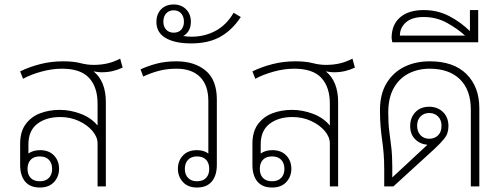

<svg xmlns="http://www.w3.org/2000/svg" viewBox="-20 -833 2251 858"><path d="M158 5Q114 5 92 -22Q70 -49 70 -96V-190Q70 -245 95 -278.5Q120 -312 160 -327Q200 -342 247 -342Q294 -342 340.5 -324.5Q387 -307 415 -273H416V-370Q416 -444 378 -485Q340 -526 257 -526Q212 -526 165 -513Q118 -500 83 -481L70 -514Q111 -534 159.5 -546.5Q208 -559 262 -559Q308 -559 339 -551Q370 -543 398 -543Q429 -543 457.5 -549Q486 -555 517 -571L528 -531Q507 -521 484 -515.5Q461 -510 434 -510Q428 -510 418 -511Q408 -512 398 -514Q453 -470 453 -376V0H416V-192Q416 -221 393 -248Q370 -275 332 -292.5Q294 -310 249 -310Q186 -310 146.5 -279.5Q107 -249 107 -188V-147Q128 -162 159 -162Q199 -162 221.5 -138Q244 -114 244 -79Q244 -44 221.5 -19.5Q199 5 158 5ZM158 -23Q184 -23 198.5 -38Q213 -53 213 -78Q213 -104 198.5 -119Q184 -134 158 -134Q131 -134 117 -119Q103 -104 103 -78Q103 -53 117 -38Q131 -23 158 -23Z M949 -388V-96Q949 -49 926.5 -22Q904 5 860 5Q820 5 797.5 -19.5Q775 -44 775 -79Q775 -114 797.5 -138Q820 -162 860 -162Q891 -162 911 -147V-382Q911 -452 874 -489Q837 -526 769 -526Q726 -526 690 -516.5Q654 -507 620 -491L608 -523Q640 -538 679.5 -548.5Q719 -559 768 -559Q849 -559 899 -517.5Q949 -476 949 -388ZM860 -134Q835 -134 820.5 -119Q806 -104 806 -78Q806 -53 820.5 -38Q835 -23 860 -23Q887 -23 901 -38Q915 -53 915 -78Q915 -104 901 -119Q887 -134 860 -134Z M834 -639Q762 -639 720.5 -663Q679 -687 679 -735Q679 -770 700 -791.5Q721 -813 756 -813Q790 -813 811.5 -791.5Q833 -770 833 -736Q833 -692 799 -672Q819 -669 836 -669Q894 -669 943 -695Q992 -721 1024 -776L1056 -757Q1019 -700 966 -669.5Q913 -639 834 -639ZM756 -687Q778 -687 790 -700.5Q802 -714 802 -736Q802 -759 789.5 -773Q777 -787 756 -787Q735 -787 722.5 -773Q710 -759 710 -736Q710 -714 722.5 -700.5Q735 -687 756 -687Z M1196 5Q1152 5 1130 -22Q1108 -49 1108 -96V-190Q1108 -245 1133 -278.5Q1158 -312 1198 -327Q1238 -342 1285 -342Q1332 -342 1378.5 -324.5Q1425 -307 1453 -273H1454V-370Q1454 -444 1416 -485Q1378 -526 1295 -526Q1250 -526 1203 -513Q1156 -500 1121 -481L1108 -514Q1149 -534 1197.5 -546.5Q1246 -559 1300 -559Q1346 -559 1377 -551Q1408 -543 1436 -543Q1467 -543 1495.5 -549Q1524 -555 1555 -571L1566 -531Q1545 -521 1522 -515.5Q1499 -510 1472 -510Q1466 -510 1456 -511Q1446 -512 1436 -514Q1491 -470 1491 -376V0H1454V-192Q1454 -221 1431 -248Q1408 -275 1370 -292.5Q1332 -310 1287 -310Q1224 -310 1184.5 -279.5Q1145 -249 1145 -188V-147Q1166 -162 1197 -162Q1237 -162 1259.5 -138Q1282 -114 1282 -79Q1282 -44 1259.5 -19.5Q1237 5 1196 5ZM1196 -23Q1222 -23 1236.5 -38Q1251 -53 1251 -78Q1251 -104 1236.5 -119Q1222 -134 1196 -134Q1169 -134 1155 -119Q1141 -104 1141 -78Q1141 -53 1155 -38Q1169 -23 1196 -23Z M1697 0V-74Q1697 -115 1694.5 -145.5Q1692 -176 1688 -204Q1684 -232 1681 -264.5Q1678 -297 1678 -341Q1678 -412 1707 -460.5Q1736 -509 1786 -534Q1836 -559 1901 -559Q2007 -559 2064.5 -502Q2122 -445 2122 -349V0H2084V-343Q2084 -431 2035.5 -478.5Q1987 -526 1900 -526Q1848 -526 1806 -504.5Q1764 -483 1739.5 -439.5Q1715 -396 1715 -330Q1715 -282 1719.5 -247Q1724 -212 1728.5 -175.5Q1733 -139 1733 -87V-40L1890 -186Q1857 -189 1835 -211Q1813 -233 1813 -270Q1813 -307 1836 -331.5Q1859 -356 1898 -356Q1935 -356 1959.5 -332.5Q1984 -309 1984 -269Q1984 -236 1965.5 -213.5Q1947 -191 1921 -167L1738 0ZM1898 -213Q1922 -213 1937.5 -228Q1953 -243 1953 -271Q1953 -297 1937.5 -312.5Q1922 -328 1898 -328Q1874 -328 1859 -312.5Q1844 -297 1844 -271Q1844 -245 1859 -229Q1874 -213 1898 -213Z M1733 -644 1730 -663Q1730 -723 1768 -755.5Q1806 -788 1873 -788Q1936 -788 1987.5 -761Q2039 -734 2080 -694V-788H2117V-644ZM1767 -674H2058Q2027 -703 1979 -730Q1931 -757 1873 -757Q1821 -757 1794 -733Q1767 -709 1767 -674Z"/></svg>

Font: Noto Sans Thai Looped ExtLight
Style: Regular
Weight: 200
Designer: Sasikarn Vongin, Ben Mitchell
Foundry: The Fontpad Ltd
Version: Version 1.00